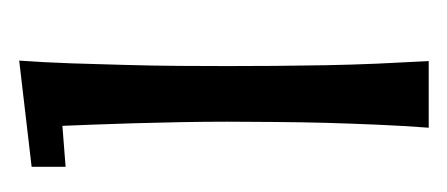

<svg xmlns="http://www.w3.org/2000/svg" viewBox="-156 -568 475 204"><g transform="rotate(-90 82.0 -465.5)"><path d="M7.3 -669.9 120.1 -683.1Q118.2 -656.7 117.2 -627.7Q116.2 -598.6 115.5 -569.8Q114.7 -541 114.5 -513.4Q114.3 -485.8 114.3 -461.9Q114.3 -438 114.5 -411.6Q114.7 -385.3 115.2 -357.7Q115.7 -330.1 116.9 -302.2Q118.2 -274.4 119.6 -248H48.8Q50.8 -274.4 52 -302.2Q53.2 -330.1 54 -357.7Q54.7 -385.3 54.9 -411.6Q55.2 -438 55.2 -461.9Q55.2 -485.8 54.7 -512.2Q54.2 -538.6 53.5 -562.7Q52.7 -586.9 52 -606.7Q51.3 -626.5 50.8 -637.2L7.3 -633.8Z"/></g></svg>

Font: Crushed
Style: Regular
Weight: 400
Width: 3
Designer: Astigmatic (AOETI)
Foundry: Astigmatic (AOETI)
Version: Version 001.001